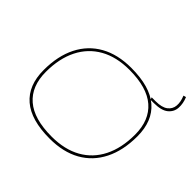

<svg xmlns="http://www.w3.org/2000/svg" viewBox="-194 -1051 1282 1282"><g transform="rotate(45 446.5 -410.0)"><path d="M429 10Q253 10 165 -65.5Q77 -141 77 -286Q77 -419 125 -514Q173 -609 263.5 -659.5Q354 -710 481 -710Q658 -710 745.5 -634.5Q833 -559 833 -415Q833 -282 785 -186.5Q737 -91 647 -40.5Q557 10 429 10ZM429 -9Q551 -9 637 -57Q723 -105 768.5 -195.5Q814 -286 814 -412Q814 -548 731 -620Q648 -692 481 -692Q359 -692 273 -643.5Q187 -595 141.5 -504.5Q96 -414 96 -288Q96 -152 179 -80.5Q262 -9 429 -9ZM722 -650 716 -667H754Q812 -667 841 -689Q870 -711 873 -747Q876 -783 858 -825L877 -830Q895 -787 892.5 -745.5Q890 -704 857 -677Q824 -650 752 -650Z"/></g></svg>

Font: Georama Extended Thin
Style: Italic
Weight: 100
Width: 7
Italic angle: -9°
Designer: Jean-Baptiste Levee
Foundry: Production Type
Version: Version 1.000